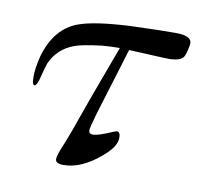

<svg xmlns="http://www.w3.org/2000/svg" viewBox="-57 -477 579 547"><g transform="rotate(10 233.0 -204.0)"><path d="M455 -390Q450 -362 445 -355Q438 -343 410 -341Q404 -340 287 -346L227 -150Q215 -108 215 -102Q215 -92 224 -91Q233 -89 262 -100Q290 -112 293 -112Q303 -112 303 -95Q303 -69 267 -39Q212 9 159 9Q136 9 136 -4Q136 -16 153 -55Q174 -109 176 -117Q192 -164 260 -347Q232 -347 210 -345Q152 -338 131 -330Q84 -313 64 -268Q60 -257 50 -218Q45 -201 39 -200Q32 -200 32 -225Q32 -249 41 -285Q65 -368 130 -392Q176 -409 279 -414Q361 -417 410 -417Q460 -417 455 -390Z"/></g></svg>

Font: GFS Gazis
Style: Regular
Weight: 400
Designer: George Matthiopoulos
Foundry: George Matthiopoulos
Version: Version 1.0